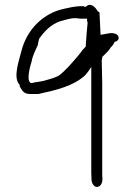

<svg xmlns="http://www.w3.org/2000/svg" viewBox="-20 -495 546 772"><path d="M59 -148C71 -127 77 -117 103 -117H134C207 -133 276 -149 323 -193C327 -198 333 -205 338 -212L347 -226V200C347 209 348 217 348 226C348 245 361 260 374 256C384 254 392 242 392 224C391 216 391 208 391 200V-161C390 -191 390 -222 389 -252V-253C390 -257 391 -261 391 -264V-266C404 -279 417 -290 425 -304V-305H426C429 -307 439 -320 441 -327H442C450 -329 454 -332 457 -339C459 -356 444 -362 424 -362C414 -360 397 -357 384 -355V-362C382 -393 382 -417 380 -445L373 -450V-449C363 -468 344 -486 325 -468L323 -467L316 -470C286 -472 247 -462 219 -455C145 -432 88 -372 67 -293C58 -255 30 -183 59 -154ZM95 -177V-192C97 -212 101 -228 107 -247C111 -272 123 -293 132 -314C133 -321 135 -331 137 -337V-339L138 -340C159 -370 185 -397 223 -410H224C240 -414 261 -422 282 -422C289 -422 293 -421 302 -420H330V-412C332 -408 332 -404 332 -400C329 -372 327 -344 325 -314V-308C320 -303 316 -298 310 -292C307 -287 301 -279 295 -272C271 -244 244 -211 214 -189H213C196 -181 175 -175 156 -170C139 -166 122 -165 108 -161H105C97 -164 97 -171 95 -177ZM325 -314Z"/></svg>

Font: Scribbler
Style: Lt
Weight: 300
Designer: Mew Too
Foundry: Cannot Into Space Fonts
Version: Version 1.001